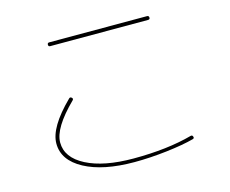

<svg xmlns="http://www.w3.org/2000/svg" viewBox="-101 -842 1201 1003"><g transform="rotate(-15 500.0 -340.0)"><path d="M240.2 -679.7Q230.5 -679.7 230.5 -689.9Q230.5 -700.2 240.2 -700.2H769.5Q779.3 -700.2 779.8 -689.9Q780.3 -679.7 769.5 -679.7ZM509.8 19.5Q340.8 19.5 240.2 -34.7Q139.6 -88.9 139.6 -179.7Q139.6 -266.6 264.6 -389.6Q271.5 -397.5 280.3 -389.6Q287.1 -382.8 280.3 -376Q160.2 -257.8 160.2 -179.7Q160.2 -97.7 254.9 -48.8Q349.6 0 509.8 0Q693.4 0 828.1 -37.1Q836.9 -39.1 839.8 -30.3Q843.8 -20.5 834 -17.6Q776.4 -2 684.6 8.8Q592.8 19.5 509.8 19.5Z"/></g></svg>

Font: Rounded Mgen+ 1m thin
Style: Regular
Weight: 100
Designer: [Source Han Sans]
Ryoko NISHIZUKA  (kana & ideographs); Paul D. Hunt (Latin, Greek & Cyrillic); Wenlong ZHANG  (bopomofo
Version: Version 1.059.20150602